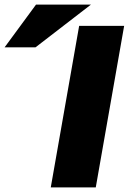

<svg xmlns="http://www.w3.org/2000/svg" viewBox="-209 -812 558 832"><path d="M329 -700H134L11 0H206ZM-189 -607H-55L185 -792H-53Z"/></svg>

Font: Geom Black
Style: Bold Italic
Weight: 900
Italic angle: -10°
Version: Version 1.102